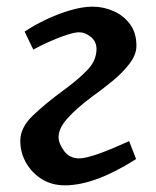

<svg xmlns="http://www.w3.org/2000/svg" viewBox="-20 -543 470 577"><path d="M54 -448Q82 -467 119 -484.5Q156 -502 192.5 -512.5Q229 -523 258 -523Q291 -523 321.5 -509.5Q352 -496 371 -470Q390 -444 390 -405Q390 -379 369.5 -352Q349 -325 318 -299.5Q287 -274 256 -252Q208 -216 182 -186.5Q156 -157 156 -131Q156 -112 172.5 -89.5Q189 -67 218 -67Q255 -67 368 -119L389 -65Q265 14 175 14Q136 14 106 -4.5Q76 -23 58.5 -53.5Q41 -84 41 -120Q41 -160 79.5 -196.5Q118 -233 170 -271Q215 -304 242.5 -332.5Q270 -361 270 -396Q270 -418 253 -432Q236 -446 218 -446Q205 -446 181.5 -438.5Q158 -431 131 -419Q104 -407 80 -394Z"/></svg>

Font: Literata 12pt Medium
Style: Italic
Weight: 500
Italic angle: -2°
Designer: Latin by Veronika Burian and Jose Scaglione. Greek by Irene Vlachou. Cyrillic by Vera Evstafieva
Foundry: TypeTogether
Version: Version 3.002